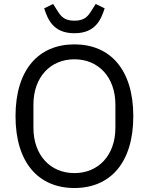

<svg xmlns="http://www.w3.org/2000/svg" viewBox="-20 -933 748 965"><path d="M354 -766C461 -766 488 -836 506 -891L461 -913L440 -880C422 -851 405 -829 354 -829C303 -829 286 -851 268 -880L247 -913L202 -891C220 -836 247 -766 354 -766ZM354 12C534 12 650 -115 650 -349C650 -583 534 -710 354 -710C174 -710 58 -583 58 -349C58 -115 174 12 354 12ZM354 -63C233 -63 148 -153 148 -291V-407C148 -545 233 -635 354 -635C475 -635 560 -545 560 -407V-291C560 -153 475 -63 354 -63Z"/></svg>

Font: LVC Sans
Style: Regular
Weight: 400
Designer: Mike Abbink, Paul van der Laan, Pieter van Rosmalen
Foundry: Bold Monday
Version: Version 3.0